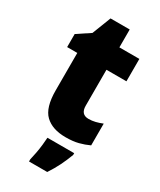

<svg xmlns="http://www.w3.org/2000/svg" viewBox="-220 -737 862 1032"><g transform="rotate(30 210.5 -221.5)"><path d="M311 -137Q332 -137 352.5 -142Q373 -147 395 -156V-21Q365 -7 332 1.5Q299 10 253 10Q171 10 126.5 -32.5Q82 -75 82 -182V-414H19V-495L99 -548L144 -664H263V-553H387V-414H263V-191Q263 -137 311 -137ZM337 72Q322 112 304.5 147.5Q287 183 262 221H149V207Q154 187 159 160.5Q164 134 167 107Q170 80 171 61H337Z"/></g></svg>

Font: Noto Sans Tamil SemiCondensed Black
Style: Regular
Weight: 900
Width: 4
Designer: Jelle Bosma - Monotype Design Team
Foundry: Monotype Imaging Inc.
Version: Version 2.004; ttfautohint (v1.8.4.7-5d5b)